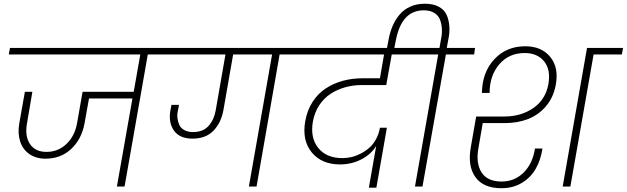

<svg xmlns="http://www.w3.org/2000/svg" viewBox="-20 -996 3346 1025"><path d="M26.9 -705.1 33.2 -740.2H925.8L919.9 -705.1H769L645 0H604L687 -470.2H455.1L431.2 -336.9Q415.5 -252.4 359.6 -200.4Q303.7 -148.4 221.2 -148.9Q170.9 -149.4 136 -174.1Q101.1 -198.7 87.4 -241.5Q73.7 -284.2 83 -337.9L112.8 -505.9H152.8L124 -336.9Q111.8 -269.5 139.9 -227.3Q168 -185.1 228 -185.1Q290 -185.1 334.5 -227.3Q378.9 -269.5 391.1 -336.9L420.9 -505.9H693.8L729 -705.1Z M1308.6 0 1432.6 -705.1H1224.6L1172.9 -409.2Q1161.1 -341.8 1120.1 -298.8Q1079.1 -255.9 1007.8 -255.9Q939 -255.9 908.7 -298.8Q878.4 -341.8 889.6 -405.8L895.5 -436H935.5L929.7 -404.8Q924.8 -384.3 927.5 -364Q930.2 -343.8 938 -327.6Q945.8 -311.5 964.6 -301.3Q983.4 -291 1010.7 -291Q1064.9 -291 1094.2 -324.7Q1123.5 -358.4 1131.8 -408.2L1183.6 -705.1H855.5L861.8 -740.2H1630.4L1624.5 -705.1H1472.7L1349.6 0Z M1560.1 -705.1 1566.4 -740.2H2238.3L2232.4 -705.1H2071.3L2042 -542H1912.1Q1865.2 -542 1822.5 -530Q1779.8 -518.1 1744.1 -494.6Q1708.5 -471.2 1683.8 -433.3Q1659.2 -395.5 1650.4 -347.2Q1635.3 -260.3 1679 -206.1Q1722.7 -151.9 1808.1 -151.9Q1831.5 -151.9 1856 -157.5Q1880.4 -163.1 1905.3 -175.8Q1930.2 -188.5 1950.9 -206.5Q1971.7 -224.6 1987.1 -252.4Q2002.4 -280.3 2008.3 -314H2045.4L1989.3 5.9H1949.2L1988.3 -216.8Q1961.4 -172.4 1909.2 -145.3Q1856.9 -118.2 1795.4 -118.2Q1697.3 -118.2 1644.5 -182.1Q1591.8 -246.1 1609.4 -348.1Q1619.6 -407.2 1648.7 -452.1Q1677.7 -497.1 1719.5 -524.2Q1761.2 -551.3 1810.5 -564.7Q1859.9 -578.1 1915 -578.1H2008.3L2030.3 -705.1Z M2043.9 -729 2054.2 -783.2Q2061.5 -824.2 2076.2 -857.9Q2090.8 -891.6 2113.8 -918.7Q2136.7 -945.8 2170.9 -960.9Q2205.1 -976.1 2248 -976.1Q2291.5 -976.1 2320.8 -960.9Q2350.1 -945.8 2362.8 -919.7Q2375.5 -893.6 2378.7 -858.4Q2381.8 -823.2 2373 -783.2L2365.2 -740.2H2516.1L2511.2 -705.1H2360.4L2235.4 0H2195.3L2319.3 -705.1H2168L2173.3 -740.2H2326.2L2334 -785.2Q2340.8 -815.4 2338.9 -843.5Q2336.9 -871.6 2328.1 -893.1Q2319.3 -914.6 2297.4 -927.7Q2275.4 -940.9 2242.2 -940.9Q2125.5 -940.9 2094.2 -785.2L2083 -729Z M2656.7 8.8Q2560.5 8.8 2518.1 -50.3Q2475.6 -109.4 2493.2 -209L2522 -374H2672.9Q2761.7 -374 2827.4 -419.4Q2893.1 -464.8 2907.7 -547.9Q2920.9 -623.5 2885 -668.2Q2849.1 -712.9 2780.8 -712.9Q2696.8 -712.9 2645.3 -652.6Q2593.8 -592.3 2593.8 -500H2552.7Q2554.2 -609.9 2618.7 -679.4Q2683.1 -749 2784.2 -749Q2871.1 -749 2917.7 -691.9Q2964.4 -634.8 2946.8 -542Q2934.6 -476.6 2895.5 -429.9Q2856.4 -383.3 2800.3 -361.1Q2744.1 -338.9 2675.8 -338.9H2557.1L2534.2 -206.1Q2519.5 -125 2550.5 -75.9Q2581.5 -26.9 2657.7 -26.9Q2727.1 -26.9 2775.4 -74.7Q2823.7 -122.6 2835.9 -203.1H2876Q2866.7 -141.6 2839.8 -94.7Q2813 -47.9 2765.6 -19.5Q2718.3 8.8 2656.7 8.8ZM2983.9 0 3113.8 -740.2H3306.2L3299.8 -705.1H3148.9L3024.9 0Z"/></svg>

Font: SVN-Poppins ExtraLight
Style: Italic
Weight: 200
Italic angle: -10°
Designer: Ninad Kale (Devanagari), Jonny Pinhorn (Latin)
Foundry: Indian Type Foundry
Version: Version 3.002 2017